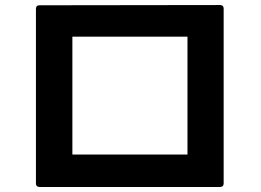

<svg xmlns="http://www.w3.org/2000/svg" viewBox="-20 -747 1040 764"><path d="M870 -17V-713C870 -722 865 -727 856 -727L137 -726C128 -726 123 -721 123 -712V-17C123 -8 128 -3 137 -3H856C865 -3 870 -8 870 -17ZM268 -132V-601H726V-132Z"/></svg>

Font: LINE Seed JP_OTF Bold
Style: Regular
Weight: 700
Designer: LINE & Fontrix & Fontworks
Version: Version 1.009